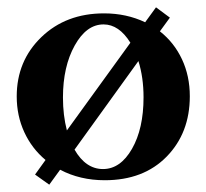

<svg xmlns="http://www.w3.org/2000/svg" viewBox="-20 -483 566 527"><path d="M115.2 23.9 76.2 -3.9 105 -43.9Q67.4 -75.2 46.6 -120.4Q25.9 -165.5 25.9 -218.3Q25.9 -315.9 93.5 -381.1Q161.1 -446.3 265.6 -446.3Q327.1 -446.3 378.4 -421.9L408.2 -462.9L446.3 -434.6L418.9 -397Q458 -366.2 479.5 -320.3Q501 -274.4 501 -218.8Q501 -118.2 437.5 -53.2Q374 11.7 267.6 11.7Q199.7 11.7 145 -17.1ZM152.8 -215.3Q152.8 -166.5 163.6 -125L337.9 -365.7Q306.6 -416 264.2 -416Q217.3 -416 185.1 -358.2Q152.8 -300.3 152.8 -215.3ZM262.7 -19Q310.5 -19 342.3 -74.5Q374 -129.9 374 -215.8Q374 -270.5 359.9 -315.4L184.6 -72.3Q215.3 -19 262.7 -19Z"/></svg>

Font: Elstob SemiBold
Style: Regular
Weight: 600
Designer: Peter S. Baker
Version: Version 1.015